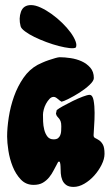

<svg xmlns="http://www.w3.org/2000/svg" viewBox="-20 -737 438 755"><path d="M215 -512Q234 -512 257.5 -508.5Q281 -505 301 -496Q321 -487 335 -471Q349 -455 349 -430Q349 -419 332 -403Q315 -387 293 -373Q271 -359 250 -348.5Q229 -338 222 -337Q215 -341 206.5 -348.5Q198 -356 191 -356Q182 -356 174.5 -348Q167 -340 161 -329Q155 -318 152 -306Q149 -294 149 -286Q149 -275 149.5 -259Q150 -243 154 -227Q158 -211 166.5 -200Q175 -189 191 -189Q202 -189 208 -193.5Q214 -198 217 -205.5Q220 -213 220.5 -222Q221 -231 221 -240Q221 -253 218.5 -259.5Q216 -266 212.5 -270.5Q209 -275 205.5 -278.5Q202 -282 200 -290L203 -304Q210 -310 228 -320Q246 -330 266.5 -340Q287 -350 305.5 -357Q324 -364 332 -364Q344 -364 348 -342.5Q352 -321 352 -293.5Q352 -266 350 -240Q348 -214 348 -205Q348 -197 354.5 -194Q361 -191 369.5 -185.5Q378 -180 384.5 -168.5Q391 -157 391 -132Q391 -112 379.5 -89Q368 -66 350.5 -46.5Q333 -27 311.5 -14.5Q290 -2 269 -2Q251 -2 240.5 -9.5Q230 -17 225 -29Q220 -41 219 -55.5Q218 -70 218 -83Q218 -92 215 -101H209Q200 -85 192 -69Q184 -53 173.5 -40Q163 -27 148.5 -18.5Q134 -10 112 -10Q82 -10 62 -31Q42 -52 30 -82Q18 -112 13 -144.5Q8 -177 8 -200Q8 -234 14.5 -276Q21 -318 35 -357.5Q49 -397 72 -430.5Q95 -464 128 -482Q134 -485 146 -490.5Q158 -496 171.5 -500.5Q185 -505 197 -508.5Q209 -512 215 -512ZM102 -717Q119 -717 140.5 -707Q162 -697 183.5 -681.5Q205 -666 224.5 -647Q244 -628 257.5 -609.5Q271 -591 277 -575Q283 -559 278 -550Q271 -546 253 -548Q235 -550 211.5 -556Q188 -562 162.5 -571.5Q137 -581 115.5 -591.5Q94 -602 78.5 -613.5Q63 -625 61 -634Q53 -665 62.5 -691Q72 -717 102 -717Z"/></svg>

Font: r_Neptun CAT
Style: Regular
Weight: 400
Foundry: Peter Wiegel, CAT-Fonts
Version: Version 1.000;June 8, 2024;FontCreator 14.0.0.2814 32-bit